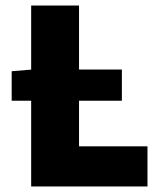

<svg xmlns="http://www.w3.org/2000/svg" viewBox="-20 -670 590 690"><path d="M22 -308V-414L94 -420H418V-308ZM92 0V-650H264V-144H510V0Z"/></svg>

Font: Source Sans 3 ExtraLight Black
Style: Regular
Weight: 900
Version: Version 3.052;hotconv 1.1.0;makeotfexe 2.6.0